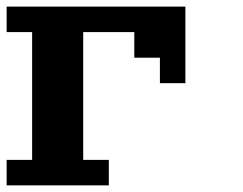

<svg xmlns="http://www.w3.org/2000/svg" viewBox="-20 -558 732 578"><path d="M0 0V-76.7H76.7V-461.4H0V-538.1H538.1V-307.6H461.4V-384.3H384.3V-461.4H230.5V-76.7H307.6V0Z"/></svg>

Font: Good Old DOS
Style: Regular
Weight: 400
Designer: Vasily Draigo
Foundry: Vasily Draigo
Version: 1.0